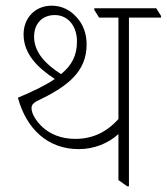

<svg xmlns="http://www.w3.org/2000/svg" viewBox="-20 -651 587 676"><path d="M257 -126C313 -126 362 -147 397 -179V-17L428 5H434V-589H547V-595L530 -622H312V-616L329 -589H397V-232C355 -185 305 -162 245 -162C195 -162 156 -179 129 -204C108 -224 91 -250 91 -270C91 -281 97 -288 108 -294C217 -346 285 -397 285 -495C285 -533 272 -567 249 -591C227 -616 197 -631 162 -631C103 -631 63 -587 63 -530C63 -461 113 -412 173 -373C141 -351 98 -330 43 -307C73 -197 148 -126 257 -126ZM100 -522C100 -568 129 -598 173 -598C218 -598 251 -561 251 -505C251 -456 233 -421 195 -390C140 -425 100 -467 100 -522Z"/></svg>

Font: Noto Serif Devanagari SemiCondensed ExtraLight
Style: Regular
Weight: 200
Width: 4
Designer: Universal Thirst, Indian Type Foundry and the Monotype Design Team
Foundry: Monotype Imaging Inc.
Version: Version 2.004